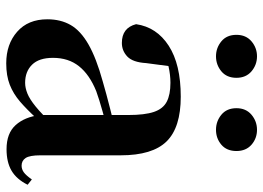

<svg xmlns="http://www.w3.org/2000/svg" viewBox="-136 -704 856 625"><g transform="rotate(90 292.5 -392.0)"><path d="M186.6 16.2Q124.2 16.2 83.8 -19.4Q43.3 -54.9 43.3 -117.6Q43.3 -161.2 62 -193.6Q80.7 -226.1 125.1 -251.5Q169.6 -277 245.4 -297.9Q284.8 -309.4 334.4 -322Q384 -334.6 424 -344.4V-318.9Q384 -308.9 344 -297.6Q303.9 -286.4 277.1 -276.7Q223.3 -254.9 196.1 -220.6Q168.8 -186.4 168.8 -135.9Q168.8 -90.4 191.1 -67.9Q213.3 -45.3 250 -45.3Q266.3 -45.3 284.7 -52.6Q303.1 -59.9 327.4 -79.7Q351.8 -99.4 385.3 -135.5L400.8 -82.4H365.7Q336.6 -50.6 311.2 -28.7Q285.7 -6.8 256.4 4.7Q227 16.2 186.6 16.2ZM466.1 15.2Q414.6 15.2 387.9 -14.2Q361.2 -43.6 354.9 -94V-96.5V-381.4Q354.9 -434.7 344.8 -464.5Q334.7 -494.3 311.6 -506.3Q288.5 -518.3 250 -518.3Q224.4 -518.3 197.3 -512.2Q170.2 -506.1 133.8 -491.2L196.1 -516.3L185.9 -439.2Q183.3 -395.9 164.6 -378Q145.8 -360.2 120.3 -360.2Q71.1 -360.2 59.2 -406.5Q68.9 -473.5 129.4 -512.7Q189.9 -551.9 295.1 -551.9Q395.4 -551.9 440.7 -505.9Q486.1 -459.8 486.1 -356.2V-94.8Q486.1 -60.3 494.8 -47Q503.6 -33.8 519.7 -33.8Q531.3 -33.8 541.3 -40.9Q551.3 -48.1 564.7 -67.2L581.9 -53.4Q564 -17.5 536.2 -1.1Q508.4 15.2 466.1 15.2ZM163.8 -666.6Q136.3 -666.6 115.1 -684.1Q93.9 -701.6 93.9 -733.2Q93.9 -764.2 115.1 -782.2Q136.3 -800.1 163.8 -800.1Q191.5 -800.1 212.7 -782.2Q233.8 -764.2 233.8 -733.2Q233.8 -701.6 212.7 -684.1Q191.5 -666.6 163.8 -666.6ZM403 -666.6Q375.3 -666.6 354 -684.1Q332.7 -701.6 332.7 -733.2Q332.7 -764.2 354 -782.2Q375.3 -800.1 403 -800.1Q431 -800.1 451.6 -782.2Q472.1 -764.2 472.1 -733.2Q472.1 -701.6 451.6 -684.1Q431 -666.6 403 -666.6Z"/></g></svg>

Font: Noto Serif KR ExtraLight
Style: Regular
Weight: 200
Designer: Ryoko NISHIZUKA 西塚涼子 (kana & ideographs); Frank Grießhammer (Latin, Greek & Cyrillic); Wenlong ZHANG 张文龙 (bopomofo); San
Foundry: Adobe
Version: Version 2.002-H1;hotconv 1.1.0;makeotfexe 2.6.0